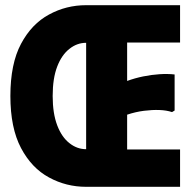

<svg xmlns="http://www.w3.org/2000/svg" viewBox="-20 -720 739 740"><path d="M674 -700V-556H470V-408Q500 -419 532 -425.5Q564 -432 595 -434Q626 -436 653 -433V-294L643 -288Q622 -295 594.5 -296Q567 -297 535 -293Q503 -289 470 -278V-144H674V0H312Q235 0 169 -36Q102 -72 61 -149.5Q20 -227 20 -350Q20 -474 61 -551Q102 -628 169 -664Q235 -700 312 -700ZM312 -145V-555Q277 -555 248 -532Q218 -509 200.5 -463.5Q183 -418 183 -350Q183 -283 200.5 -237Q218 -191 248 -168Q277 -145 312 -145Z"/></svg>

Font: Phudu Light
Style: Bold
Weight: 700
Version: Version 1.005;gftools[0.9.23]